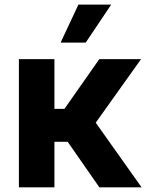

<svg xmlns="http://www.w3.org/2000/svg" viewBox="-20 -797 626 817"><path d="M60.4 0V-545.5H211.6V-333.8H254.3L402.7 -545.5H580.3L387.4 -274.9L582.4 0H402.7L268.1 -193.5H211.6V0ZM237.9 -615.8 313.6 -777.3H453.1L344.8 -615.8Z"/></svg>

Font: Inter UI
Style: Bold
Weight: 700
Designer: Rasmus Andersson
Foundry: rsms
Version: 3.2;8d6f07862